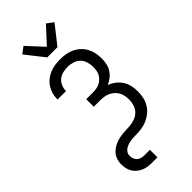

<svg xmlns="http://www.w3.org/2000/svg" viewBox="-366 -1052 1331 1331"><g transform="rotate(-45 300.0 -386.5)"><path d="M250 -815 142 -952 190 -988 300 -869 410 -988 458 -952 350 -815ZM247 215Q226 215 206 212Q186 209 167.5 201Q149 193 133 179.5Q117 166 106.5 148.5Q96 131 92 111Q88 91 88 71Q88 45 97.5 20.5Q107 -4 125.5 -21.5Q144 -39 167.5 -50Q191 -61 216 -66Q241 -71 267 -72Q293 -73 318.5 -75Q344 -77 368.5 -86Q393 -95 411 -113Q429 -131 437 -156Q445 -181 445 -206Q445 -226 441.5 -244.5Q438 -263 429 -280Q420 -297 405.5 -310Q391 -323 374 -331Q357 -339 338 -342Q319 -345 300 -345H236V-419H300Q317 -419 334 -421.5Q351 -424 366 -431Q381 -438 394 -450Q407 -462 415 -476.5Q423 -491 426 -508Q429 -525 429 -542Q429 -568 421.5 -593Q414 -618 396 -636Q378 -654 353 -661.5Q328 -669 303 -669Q279 -669 256 -663.5Q233 -658 214.5 -643Q196 -628 186.5 -605.5Q177 -583 177 -560V-558H94V-561Q94 -587 101 -612.5Q108 -638 122 -660Q136 -682 156.5 -698.5Q177 -715 201 -725Q225 -735 251 -739Q277 -743 303 -743Q330 -743 357 -738.5Q384 -734 409 -722.5Q434 -711 454.5 -692Q475 -673 488 -649Q501 -625 506.5 -598Q512 -571 512 -544Q512 -518 507 -493Q502 -468 488.5 -446.5Q475 -425 454.5 -409Q434 -393 411 -383Q438 -373 461 -355.5Q484 -338 499.5 -314Q515 -290 521.5 -261.5Q528 -233 528 -204Q528 -188 526 -172.5Q524 -157 520.5 -141.5Q517 -126 510 -111Q503 -96 494 -83Q485 -70 473.5 -59Q462 -48 448.5 -39Q435 -30 420.5 -23Q406 -16 391 -11.5Q376 -7 360 -4.5Q344 -2 328 -1Q312 0 296 0Q280 0 264 1.5Q248 3 232.5 7.5Q217 12 203 19.5Q189 27 180 41Q171 55 171 71Q171 86 176 100Q181 114 192 124Q203 134 217.5 137.5Q232 141 247 141H300V215Z"/></g></svg>

Font: Nova
Style: Regular
Weight: 400
Monospace: yes
Designer: Belleve Invis
Foundry: Belleve Invis
Version: Version 24.1.4; ttfautohint (v1.8.4)